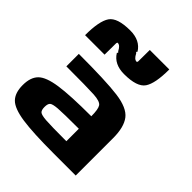

<svg xmlns="http://www.w3.org/2000/svg" viewBox="-258 -1180 1360 1360"><g transform="rotate(45 422.0 -500.0)"><path d="M500 -125V-250Q341.8 -250 293 -246.1Q244.1 -242.2 231.4 -230.5Q218.8 -218.8 218.8 -187.5Q218.8 -156.2 231.4 -144.5Q244.1 -132.8 293 -128.9Q341.8 -125 500 -125ZM718.8 -375V0H500Q289.1 0 183.6 -15.6Q78.1 -31.2 39.1 -70.3Q0 -109.4 0 -187.5Q0 -265.6 39.1 -304.7Q78.1 -343.8 183.6 -359.4Q289.1 -375 500 -375Q500 -445.3 484.4 -468.8Q468.8 -492.2 402.3 -496.1Q335.9 -500 125 -500V-625Q398.4 -625 516.6 -609.4Q634.8 -593.8 676.8 -539.1Q718.8 -484.4 718.8 -375ZM257.8 -750H62.5Q62.5 -890.6 99.6 -945.3Q136.7 -1000 265.6 -1000Q365.2 -1000 408.2 -929.7Q408.2 -929.7 402.3 -921.9Q410.2 -914.1 410.2 -914.1Q429.7 -875 453.1 -875Q459 -875 460 -884.8Q460.9 -894.5 460.9 -1000H656.2Q656.2 -859.4 619.1 -804.7Q582 -750 453.1 -750Q353.5 -750 310.5 -820.3Q310.5 -820.3 316.4 -828.1Q308.6 -835.9 308.6 -835.9Q289.1 -875 265.6 -875Q259.8 -875 258.8 -865.2Q257.8 -855.5 257.8 -750Z"/></g></svg>

Font: CraftyPE
Style: Regular
Weight: 400
Designer: Erek Butcher
Foundry: Haunted Coop
Version: Version 0.018;April 4, 2024;FontCreator 15.0.0.2962 64-bit